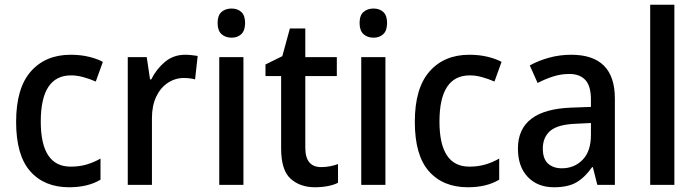

<svg xmlns="http://www.w3.org/2000/svg" viewBox="-20 -873 2940 810"><path d="M272 -83Q167 -83 107.5 -150.5Q48 -218 48 -359Q48 -501 110 -571.5Q172 -642 278 -642Q320 -642 355 -633.5Q390 -625 414 -612L384 -529Q359 -540 332 -547.5Q305 -555 280 -555Q152 -555 152 -360Q152 -170 278 -170Q315 -170 345.5 -179Q376 -188 404 -204V-115Q351 -83 272 -83Z M761 -642Q774 -642 788 -640.5Q802 -639 814 -637L803 -538Q793 -541 780 -542.5Q767 -544 756 -544Q719 -544 688 -523.5Q657 -503 639 -465Q621 -427 621 -375V-93H519V-632H599L613 -538H618Q640 -582 676 -612Q712 -642 761 -642Z M957 -837Q982 -837 998 -822.5Q1014 -808 1014 -776Q1014 -744 998 -729Q982 -714 957 -714Q931 -714 914.5 -729Q898 -744 898 -776Q898 -808 914.5 -822.5Q931 -837 957 -837ZM1007 -632V-93H905V-632Z M1335 -168Q1353 -168 1372 -171.5Q1391 -175 1406 -181V-102Q1389 -93 1363 -88Q1337 -83 1309 -83Q1246 -83 1206 -119Q1166 -155 1166 -247V-552H1100V-601L1171 -636L1203 -753H1268V-632H1401V-552H1268V-250Q1268 -168 1335 -168Z M1556 -837Q1581 -837 1597 -822.5Q1613 -808 1613 -776Q1613 -744 1597 -729Q1581 -714 1556 -714Q1530 -714 1513.5 -729Q1497 -744 1497 -776Q1497 -808 1513.5 -822.5Q1530 -837 1556 -837ZM1606 -632V-93H1504V-632Z M1954 -83Q1849 -83 1789.5 -150.5Q1730 -218 1730 -359Q1730 -501 1792 -571.5Q1854 -642 1960 -642Q2002 -642 2037 -633.5Q2072 -625 2096 -612L2066 -529Q2041 -540 2014 -547.5Q1987 -555 1962 -555Q1834 -555 1834 -360Q1834 -170 1960 -170Q1997 -170 2027.5 -179Q2058 -188 2086 -204V-115Q2033 -83 1954 -83Z M2390 -642Q2574 -642 2574 -457V-93H2500L2481 -168H2478Q2447 -124 2411.5 -103.5Q2376 -83 2317 -83Q2248 -83 2206.5 -126.5Q2165 -170 2165 -246Q2165 -411 2391 -419L2473 -422V-453Q2473 -510 2449.5 -535.5Q2426 -561 2382 -561Q2347 -561 2314 -550.5Q2281 -540 2248 -523L2215 -597Q2251 -617 2296 -629.5Q2341 -642 2390 -642ZM2410 -351Q2333 -348 2301.5 -321Q2270 -294 2270 -246Q2270 -203 2292 -183Q2314 -163 2350 -163Q2403 -163 2438 -199Q2473 -235 2473 -304V-354Z M2825 -93H2723V-853H2825Z"/></svg>

Font: Noto Sans Telugu UI SemiCondensed Medium
Style: Regular
Weight: 500
Width: 4
Designer: Jelle Bosma - Monotype Design Team
Foundry: Monotype Imaging Inc.
Version: Version 2.005; ttfautohint (v1.8.4.7-5d5b)